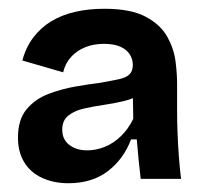

<svg xmlns="http://www.w3.org/2000/svg" viewBox="-20 -691 460 438"><path d="M136 -273Q103 -273 76.5 -285Q50 -297 35.5 -320.5Q21 -344 21 -377Q21 -418 40.5 -441.5Q60 -465 90 -476.5Q120 -488 151.5 -493.5Q183 -499 208 -502Q236 -507 252 -510.5Q268 -514 275.5 -521.5Q283 -529 283 -543Q283 -556 276 -567Q269 -578 254.5 -584.5Q240 -591 217 -591Q194 -591 175 -583.5Q156 -576 142.5 -561.5Q129 -547 124 -526L31 -553Q39 -583 56 -605.5Q73 -628 97 -642.5Q121 -657 151.5 -664Q182 -671 218 -671Q279 -671 313 -652.5Q347 -634 362 -606.5Q377 -579 380.5 -550.5Q384 -522 384 -501V-438Q384 -414 385 -387.5Q386 -361 388 -334.5Q390 -308 393 -283H301Q299 -298 296.5 -323.5Q294 -349 292 -373H279Q262 -328 226 -300.5Q190 -273 136 -273ZM179 -348Q199 -348 219 -356Q239 -364 256 -380.5Q273 -397 284 -420L283 -480L301 -477Q286 -466 263 -460.5Q240 -455 215.5 -451.5Q191 -448 170 -443Q149 -438 135.5 -427Q122 -416 122 -395Q122 -373 138 -360.5Q154 -348 179 -348Z"/></svg>

Font: Bricolage Grotesque 16pt SemiBold
Style: Regular
Weight: 600
Version: Version 1.001;gftools[0.9.33.dev8+g029e19f]